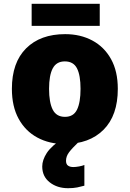

<svg xmlns="http://www.w3.org/2000/svg" viewBox="-20 -741 677 1001"><path d="M594.2 -277.8Q594.2 -139.2 520 -64.7Q445.8 9.8 316.9 9.8Q237.3 9.8 175 -23.7Q112.8 -57.1 77.4 -121.3Q42 -185.5 42 -277.8Q42 -415 116.2 -489Q190.4 -563 319.8 -563Q399.4 -563 461.4 -529.8Q523.4 -496.6 558.8 -433.1Q594.2 -369.6 594.2 -277.8ZM235.8 -277.8Q235.8 -207 254.9 -169.4Q273.9 -131.8 318.8 -131.8Q363.3 -131.8 381.6 -169.4Q399.9 -207 399.9 -277.8Q399.9 -348.6 381.3 -384.8Q362.8 -420.9 317.9 -420.9Q274.4 -420.9 255.1 -384.8Q235.8 -348.6 235.8 -277.8ZM500 -721.2V-606H145V-721.2ZM324.2 97.2Q324.2 115.2 334.7 122.6Q345.2 129.9 362.3 129.9Q375 129.9 392.3 126.7Q409.7 123.5 419.9 119.1V227.1Q403.3 231.9 382.8 236.1Q362.3 240.2 335 240.2Q278.3 240.2 239.3 209.7Q200.2 179.2 200.2 127Q200.2 93.3 223.9 56.6Q247.6 20 314 -24.9L389.2 0Q355.5 32.2 339.8 53.2Q324.2 74.2 324.2 97.2Z"/></svg>

Font: Open Sans ExtraBold
Style: Regular
Weight: 800
Designer: Monotype Design Team
Foundry: Monotype Imaging Inc.
Version: Version 3.003; ttfautohint (v1.8.4)